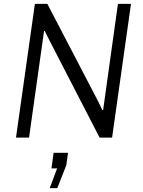

<svg xmlns="http://www.w3.org/2000/svg" viewBox="-20 -706 733 985"><path d="M483 -187 505 -141H509L585 -686H652L555 0H491L234 -498L209 -548L206 -547L129 0H62L159 -686H223ZM273 158H244L255 78H329L320 142L274 259H235Z"/></svg>

Font: Chivo Light Italic
Style: Regular
Weight: 300
Italic angle: -8.05°
Designer: Hector Gatti
Foundry: Omnibus-Type
Version: Version 1.007